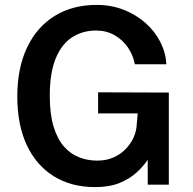

<svg xmlns="http://www.w3.org/2000/svg" viewBox="-20 -753 787 783"><path d="M367.5 10Q270.5 10 199 -34.5Q127.5 -79 89 -161.8Q50.5 -244.5 50.5 -359.5Q50.5 -475.5 90.5 -559.5Q130.5 -643.5 203.2 -688.2Q276 -733 374 -733Q434 -733 484.8 -713Q535.5 -693 573.8 -659Q612 -625 634 -581.5Q656 -538 658.5 -491H530Q523 -528 501.8 -559.2Q480.5 -590.5 447.2 -609.5Q414 -628.5 371.5 -628.5Q317 -628.5 274.2 -601Q231.5 -573.5 207.2 -514.8Q183 -456 183 -362.5Q183 -288.5 198.2 -237.8Q213.5 -187 240.2 -156.2Q267 -125.5 302 -111.8Q337 -98 376 -98Q414 -98 443 -111Q472 -124 492.2 -145Q512.5 -166 523.8 -190.2Q535 -214.5 537 -237.5L541.5 -290.5H380V-376.5L668.5 -375.5V0H582.5V-101.5Q564 -74 535.8 -48.5Q507.5 -23 466.8 -6.5Q426 10 367.5 10Z"/></svg>

Font: Public Sans Thin SemiBold
Style: Regular
Weight: 600
Version: Version 2.001